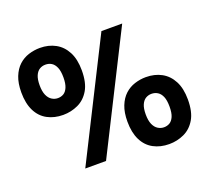

<svg xmlns="http://www.w3.org/2000/svg" viewBox="-122 -841 1118 1025"><g transform="rotate(-20 436.5 -328.5)"><path d="M195 -309Q145 -309 106 -330Q67 -351 46 -393.5Q25 -436 25 -498Q25 -550 39.5 -586.5Q54 -623 78.5 -645.5Q103 -668 134.5 -678Q166 -688 199 -688Q248 -688 286.5 -667Q325 -646 347 -604Q369 -562 369 -499Q369 -429 344.5 -387.5Q320 -346 280 -327.5Q240 -309 195 -309ZM199 -403Q217 -403 231.5 -411.5Q246 -420 255 -441Q264 -462 264 -497Q264 -533 255 -554Q246 -575 231 -584.5Q216 -594 196 -594Q178 -594 163 -585Q148 -576 139 -555.5Q130 -535 130 -501Q130 -466 139.5 -444.5Q149 -423 165 -413Q181 -403 199 -403ZM674 31Q624 31 585 10Q546 -11 525 -53.5Q504 -96 504 -158Q504 -210 518.5 -246.5Q533 -283 557.5 -305.5Q582 -328 613.5 -338Q645 -348 677 -348Q727 -348 765.5 -327Q804 -306 826 -264Q848 -222 848 -159Q848 -89 823.5 -47.5Q799 -6 759 12.5Q719 31 674 31ZM678 -63Q696 -63 710.5 -71.5Q725 -80 734 -100.5Q743 -121 743 -157Q743 -193 734 -214Q725 -235 709.5 -244.5Q694 -254 675 -254Q657 -254 642 -245Q627 -236 618 -215.5Q609 -195 609 -161Q609 -126 618.5 -104.5Q628 -83 644 -73Q660 -63 678 -63ZM207 0 539 -660H657L325 0Z"/></g></svg>

Font: Bricolage Grotesque SemiCondensed SemiBold
Style: Regular
Weight: 600
Width: 4
Designer: Mathieu Triay
Foundry: Atelier Triay
Version: Version 1.001;gftools[0.9.33.dev8+g029e19f]